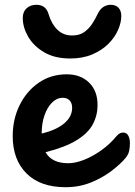

<svg xmlns="http://www.w3.org/2000/svg" viewBox="-20 -776 562 801"><path d="M254 5Q148 5 90.5 -52.5Q33 -110 33 -208Q33 -278 61.5 -336.5Q90 -395 141 -430.5Q192 -466 259 -466Q316 -466 351.5 -431.5Q387 -397 387 -338Q387 -295 367.5 -258Q348 -221 300.5 -191.5Q253 -162 170 -141Q196 -95 265 -95Q294 -95 330 -109Q366 -123 402 -148.5Q438 -174 467 -209Q475 -218 481.5 -220.5Q488 -223 494 -223Q508 -223 515 -210.5Q522 -198 522 -178Q522 -164 519 -147.5Q516 -131 503 -116Q483 -92 446 -63.5Q409 -35 360 -15Q311 5 254 5ZM154 -221V-219Q214 -233 247.5 -261Q281 -289 281 -326Q281 -346 270.5 -357Q260 -368 242 -368Q217 -368 197 -348Q177 -328 165.5 -294.5Q154 -261 154 -221ZM273 -532Q208 -532 164 -558Q120 -584 97.5 -623Q75 -662 75 -701Q75 -727 91 -741.5Q107 -756 132 -756Q172 -756 183 -716Q195 -676 219.5 -652Q244 -628 281 -628Q311 -628 330.5 -641.5Q350 -655 364 -676Q378 -697 388 -719Q398 -739 412 -747.5Q426 -756 441 -756Q463 -756 474.5 -743.5Q486 -731 486 -709Q486 -682 472.5 -651Q459 -620 432 -593Q405 -566 365 -549Q325 -532 273 -532Z"/></svg>

Font: Pacifico
Style: Regular
Weight: 400
Designer: Vernon Adams
Foundry: Vernon Adams
Version: Version 3.010; ttfautohint (v1.8.4.7-5d5b)